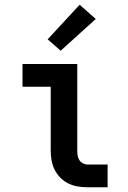

<svg xmlns="http://www.w3.org/2000/svg" viewBox="-20 -790 540 810"><path d="M349 0Q328 0 307.5 -3.5Q287 -7 268.5 -16Q250 -25 235 -40Q220 -55 210.5 -74Q201 -93 197.5 -113.5Q194 -134 194 -155V-424H75V-520H306V-155Q306 -144 307.5 -134Q309 -124 314.5 -115Q320 -106 329.5 -101Q339 -96 349 -96H434V0ZM236 -576 181 -624 316 -770 384 -710Z"/></svg>

Font: Iosevka SS04
Style: Bold
Weight: 700
Monospace: yes
Designer: Belleve Invis
Foundry: Belleve Invis
Version: Version 19.0.0; ttfautohint (v1.8.4)